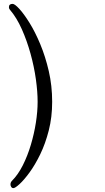

<svg xmlns="http://www.w3.org/2000/svg" viewBox="-20 -811 540 990"><path d="M49 159Q42 159 38 153Q34 147 34 140Q34 129 42 121Q73 90 97.5 41.5Q122 -7 139 -64Q156 -121 165 -178.5Q174 -236 174 -286Q174 -338 165 -402.5Q156 -467 137.5 -534Q119 -601 92.5 -660.5Q66 -720 31 -761Q26 -766 26 -774Q26 -791 45 -791Q56 -791 79.5 -765.5Q103 -740 132 -693.5Q161 -647 187.5 -583.5Q214 -520 231.5 -444.5Q249 -369 249 -286Q249 -207 231.5 -138.5Q214 -70 187.5 -15.5Q161 39 132.5 78Q104 117 81 138Q58 159 49 159Z"/></svg>

Font: Moon Stars Kai T HW
Style: Regular
Weight: 400
Designer: GuiWonder
Version: Version 1.101